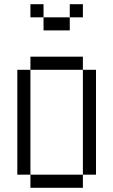

<svg xmlns="http://www.w3.org/2000/svg" viewBox="-20 -895 540 915"><path d="M375 -812.5V-875H312.5V-812.5H187.5V-750H312.5V-812.5ZM125 -62.5V0H375V-62.5ZM125 -62.5Q125 -62.5 125 -562.5H62.5Q62.5 -562.5 62.5 -62.5ZM375 -62.5H437.5Q437.5 -62.5 437.5 -562.5H375Q375 -562.5 375 -62.5ZM125 -562.5H375V-625H125ZM187.5 -812.5V-875H125V-812.5Z"/></svg>

Font: BFUnifontExMono
Style: Regular
Weight: 500
Version: Version 15.0.06